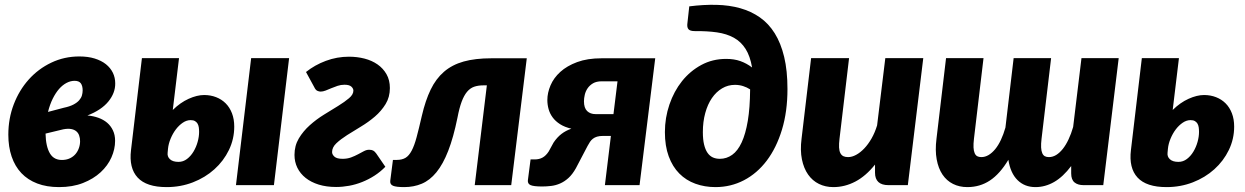

<svg xmlns="http://www.w3.org/2000/svg" viewBox="-20 -756 5082 784"><path d="M166 -210.5Q167 -157.5 184.2 -129Q201.5 -100.5 238.5 -103Q254.5 -104 267.2 -110.5Q280 -117 288.8 -127.5Q297.5 -138 302.2 -151.5Q307 -165 307 -179.5Q307 -192 303.2 -202.8Q299.5 -213.5 291.2 -220.2Q283 -227 270 -229.2Q257 -231.5 238.5 -228ZM240.5 -316Q264.5 -321 279.8 -329Q295 -337 303.2 -346.5Q311.5 -356 314.5 -366.2Q317.5 -376.5 317.5 -387Q317.5 -405.5 310 -415.8Q302.5 -426 284.5 -426Q268 -426 251.8 -417.5Q235.5 -409 221.2 -392.8Q207 -376.5 195.2 -352.8Q183.5 -329 176 -299ZM337 -284.5Q361 -282.5 381.8 -275Q402.5 -267.5 417.5 -254.8Q432.5 -242 441.2 -223.5Q450 -205 450 -181Q450 -147 435 -113.2Q420 -79.5 390.8 -52.5Q361.5 -25.5 319 -8.8Q276.5 8 221 8Q170.5 8 132 -6.8Q93.5 -21.5 67.2 -49.2Q41 -77 27.5 -116.8Q14 -156.5 14 -206Q14 -272 36.2 -330Q58.5 -388 97.5 -431.5Q136.5 -475 189.5 -500.2Q242.5 -525.5 304 -525.5Q339.5 -525.5 366.8 -517Q394 -508.5 412.5 -493.8Q431 -479 440.8 -459Q450.5 -439 450.5 -415.5Q451 -376.5 422.5 -341.5Q394 -306.5 337 -284.5Z M1160.5 -518.5 1098.5 0H943.5L1005.5 -518.5ZM664.5 -132.5Q662.5 -116.5 674 -105.8Q685.5 -95 709 -95Q728 -95 743.5 -106.8Q759 -118.5 770 -136.8Q781 -155 787 -176.5Q793 -198 793 -217.5Q793 -227 791.8 -235.8Q790.5 -244.5 786.8 -251Q783 -257.5 776.2 -261.5Q769.5 -265.5 758.5 -265.5Q742 -265.5 726.5 -255Q711 -244.5 698.2 -227.8Q685.5 -211 676.8 -190Q668 -169 666 -148.5ZM685.5 -307Q716 -337 750.2 -352.5Q784.5 -368 813.5 -368Q840 -368 862.5 -359.2Q885 -350.5 901.5 -334Q918 -317.5 927.2 -293.5Q936.5 -269.5 936.5 -239Q936.5 -188.5 914.8 -143.5Q893 -98.5 855.5 -64.8Q818 -31 767.8 -11.5Q717.5 8 660.5 8Q578 8 542 -31Q506 -70 515 -143.5L559.5 -518.5H711Z M1405 -524.5Q1438 -524.5 1468.2 -516.8Q1498.5 -509 1521.5 -493Q1544.5 -477 1558.2 -453Q1572 -429 1572 -396.5Q1572 -359.5 1554.5 -331Q1537 -302.5 1510.8 -280Q1484.5 -257.5 1454 -239.2Q1423.5 -221 1397.2 -204.2Q1371 -187.5 1353.5 -171Q1336 -154.5 1336 -135Q1336 -125 1345.8 -116.2Q1355.5 -107.5 1379 -107.5Q1398 -107.5 1413.5 -113.2Q1429 -119 1442 -126Q1455 -133 1466 -138.8Q1477 -144.5 1487 -144.5Q1497.5 -144.5 1503.8 -141.2Q1510 -138 1516.5 -129L1553.5 -75Q1533 -54 1508.8 -38.5Q1484.5 -23 1458.8 -12.8Q1433 -2.5 1406 2.5Q1379 7.5 1352.5 7.5Q1313 7.5 1281.5 -2.2Q1250 -12 1228 -29.5Q1206 -47 1194.2 -71Q1182.5 -95 1182.5 -123.5Q1182.5 -161 1200.2 -190.8Q1218 -220.5 1244.8 -244.5Q1271.5 -268.5 1302.8 -287.8Q1334 -307 1360.8 -323.5Q1387.5 -340 1405.2 -355Q1423 -370 1423 -386Q1423 -394.5 1414.8 -402.2Q1406.5 -410 1386.5 -410Q1372 -410 1358.5 -405.5Q1345 -401 1332.8 -395.8Q1320.5 -390.5 1309.5 -386.2Q1298.5 -382 1289 -382Q1283 -382 1275.8 -385.2Q1268.5 -388.5 1263 -400.5L1229.5 -462Q1265 -490.5 1310.5 -507.5Q1356 -524.5 1405 -524.5Z M1702.5 -283Q1717 -345.5 1738.5 -390Q1760 -434.5 1793 -463Q1826 -491.5 1873.2 -504.8Q1920.5 -518 1986.5 -518H2131L2067.5 0H1918.5L1968 -407.5H1954.5Q1932.5 -407.5 1916 -401.8Q1899.5 -396 1887 -381Q1874.5 -366 1865 -340.5Q1855.5 -315 1848 -275.5Q1831.5 -194.5 1810.2 -140Q1789 -85.5 1762 -52.5Q1735 -19.5 1702.2 -5.8Q1669.5 8 1630.5 8Q1597.5 8 1584.8 2.5Q1572 -3 1573.5 -17.5L1584.5 -103H1600Q1621.5 -103 1635.8 -111.5Q1650 -120 1661 -140.8Q1672 -161.5 1681.2 -196Q1690.5 -230.5 1702.5 -283Z M2485 -290 2501.5 -424H2437.5Q2415.5 -424 2401.5 -415.8Q2387.5 -407.5 2379.2 -395.2Q2371 -383 2367.8 -368.8Q2364.5 -354.5 2364.5 -342.5Q2364.5 -315 2377.5 -302.5Q2390.5 -290 2412 -290ZM2655.5 -518 2591.5 0H2450L2474.5 -201H2443Q2428 -201 2418 -198Q2408 -195 2401 -189.5Q2394 -184 2389.2 -176.8Q2384.5 -169.5 2379.5 -160.5L2331.5 -69Q2317.5 -44 2301.2 -29.2Q2285 -14.5 2267.2 -6.8Q2249.5 1 2230.8 3.2Q2212 5.5 2193.5 5.5Q2159.5 5.5 2146.8 0Q2134 -5.5 2135.5 -20L2146.5 -105H2163Q2182 -105 2195.8 -112.8Q2209.5 -120.5 2220.5 -137.5L2240.5 -174Q2255 -195.5 2272.5 -209Q2290 -222.5 2313 -230.5Q2285.5 -237 2266.8 -249Q2248 -261 2236.5 -276.8Q2225 -292.5 2220 -310.8Q2215 -329 2215 -347.5Q2215 -377 2228 -407.5Q2241 -438 2268 -462.5Q2295 -487 2336.8 -502.5Q2378.5 -518 2436.5 -518Z M2919.5 -107.5Q2947 -107.5 2969.8 -123.8Q2992.5 -140 3008.5 -174.5Q3024.5 -209 3033.5 -262.5Q3042.5 -316 3043 -391Q3030 -399.5 3014.2 -404.5Q2998.5 -409.5 2981 -409.5Q2952.5 -409.5 2928.5 -395.2Q2904.5 -381 2887 -355.5Q2869.5 -330 2859.8 -294.5Q2850 -259 2850 -216.5Q2850 -186.5 2855 -165.8Q2860 -145 2869 -132Q2878 -119 2890.8 -113.2Q2903.5 -107.5 2919.5 -107.5ZM2794.5 -730Q2853 -737.5 2905.5 -736.2Q2958 -735 3002.5 -722.5Q3047 -710 3082.8 -685Q3118.5 -660 3143.5 -620Q3168.5 -580 3182 -523.8Q3195.5 -467.5 3195.5 -392.5Q3195.5 -300.5 3173 -226.5Q3150.5 -152.5 3111 -100.2Q3071.5 -48 3017.8 -20Q2964 8 2901.5 8Q2857.5 8 2819.5 -5.8Q2781.5 -19.5 2753.8 -47.5Q2726 -75.5 2710.5 -117.8Q2695 -160 2695 -216.5Q2695 -275 2713.5 -329.2Q2732 -383.5 2765 -424.8Q2798 -466 2843.8 -490.8Q2889.5 -515.5 2945 -515.5Q2978 -515.5 3003.2 -506.5Q3028.5 -497.5 3051 -480.5Q3043 -527 3024.5 -556.2Q3006 -585.5 2976.8 -601.8Q2947.5 -618 2907.8 -623.8Q2868 -629.5 2817 -629Q2797.5 -629 2791 -637Q2784.5 -645 2787 -662Z M3750 -518.5 3687 0H3608Q3553 0 3553 -51V-84Q3515.5 -37 3472.5 -14.5Q3429.5 8 3383 8Q3350.5 8 3324 -5Q3297.5 -18 3279.8 -43.2Q3262 -68.5 3254.5 -105.2Q3247 -142 3253 -189.5L3292 -518.5H3447L3408 -189.5Q3405.5 -168.5 3406.2 -154Q3407 -139.5 3411.5 -130.8Q3416 -122 3423.8 -118.2Q3431.5 -114.5 3443 -114.5Q3459 -114.5 3476 -123.8Q3493 -133 3509 -149.8Q3525 -166.5 3538.8 -190.5Q3552.5 -214.5 3561.5 -244L3595 -518.5Z M4548 -518.5 4485 0H4405Q4381 0 4367.5 -11.2Q4354 -22.5 4354 -48V-78Q4321 -34 4284.5 -13Q4248 8 4208 8Q4164 8 4135 -20.5Q4106 -49 4097.5 -103.5Q4063 -46 4022.2 -19Q3981.5 8 3930 8Q3897.5 8 3871.5 -5Q3845.5 -18 3828.5 -43.2Q3811.5 -68.5 3804.8 -105.2Q3798 -142 3804 -189.5L3843 -518.5H3996L3957 -189.5Q3954.5 -168.5 3955.2 -154Q3956 -139.5 3959.8 -130.8Q3963.5 -122 3970.2 -118.2Q3977 -114.5 3987 -114.5Q4002.5 -114.5 4016.8 -123Q4031 -131.5 4043.8 -147Q4056.5 -162.5 4067 -184.8Q4077.5 -207 4085.5 -235L4119 -518.5H4272L4233 -189.5Q4230.5 -168.5 4231.2 -154Q4232 -139.5 4235.8 -130.8Q4239.5 -122 4246.2 -118.2Q4253 -114.5 4263 -114.5Q4278.5 -114.5 4292.8 -123.2Q4307 -132 4319.8 -148Q4332.5 -164 4343.2 -186.8Q4354 -209.5 4362 -237.5L4396 -518.5Z M4747.5 -132.5Q4745.5 -116.5 4757 -105.8Q4768.5 -95 4792 -95Q4811 -95 4826.5 -106.8Q4842 -118.5 4853 -136.8Q4864 -155 4870 -176.5Q4876 -198 4876 -217.5Q4876 -227 4874.8 -235.8Q4873.5 -244.5 4869.8 -251Q4866 -257.5 4859.2 -261.5Q4852.5 -265.5 4841.5 -265.5Q4825 -265.5 4809.5 -255Q4794 -244.5 4781.2 -227.8Q4768.5 -211 4759.8 -190Q4751 -169 4749 -148.5ZM4768.5 -307Q4799 -337 4833.2 -352.5Q4867.5 -368 4896.5 -368Q4923 -368 4945.5 -359.2Q4968 -350.5 4984.5 -334Q5001 -317.5 5010.2 -293.5Q5019.5 -269.5 5019.5 -239Q5019.5 -188.5 4997.8 -143.5Q4976 -98.5 4938.5 -64.8Q4901 -31 4850.8 -11.5Q4800.5 8 4743.5 8Q4661 8 4625 -31Q4589 -70 4598 -143.5L4642.5 -518.5H4794Z"/></svg>

Font: Lato ExtraBold
Style: Italic
Weight: 800
Italic angle: -7°
Designer: Lukasz Dziedzic with Adam Twardoch and Botio Nikoltchev
Foundry: tyPoland Lukasz Dziedzic
Version: Version 2.015; 2015-08-06; http://www.latofonts.com/